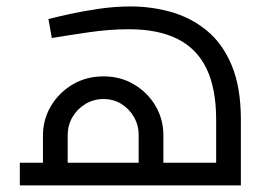

<svg xmlns="http://www.w3.org/2000/svg" viewBox="-20 -561 825 581"><path d="M40 0V-68.6H680.9L634.1 -28V-198.6Q634.1 -292.8 605 -353.3Q575.8 -413.8 517.2 -443.1Q458.6 -472.5 370.1 -472.5Q312.1 -472.5 249.9 -463.5Q187.6 -454.5 136.8 -445.9L126.6 -503.3Q149.3 -509.3 189.1 -518.1Q228.9 -526.9 278 -534.2Q327.1 -541.5 375.3 -541.5Q438.5 -541.5 498.2 -524.6Q557.9 -507.7 605.6 -468.7Q653.3 -429.7 681.1 -363.4Q708.9 -297.1 708.9 -198.6V0ZM292.9 -261.3Q263.7 -261.3 238.9 -246.6Q214.2 -231.9 199.5 -207Q184.8 -182.1 184.8 -151.2V-68.6H110V-151.2Q110 -199.4 134.1 -240Q158.2 -280.6 199.5 -305.2Q240.9 -329.9 292.9 -329.9Q345.3 -329.9 386.2 -305.2Q427.1 -280.6 450.8 -240.2Q474.4 -199.8 474.4 -151.6V-68.6H399.6V-151.6Q399.6 -182.5 385.1 -207.4Q370.6 -232.3 346.8 -246.8Q323 -261.3 292.9 -261.3Z"/></svg>

Font: Titillium Web
Style: Bold
Weight: 700
Designer: Mohamed Gaber, Accademia di Belle Arti di Urbino
Foundry: Kief Type Foundry, Accademia di Belle Arti di Urbino
Version: Version 3.000